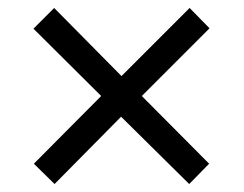

<svg xmlns="http://www.w3.org/2000/svg" viewBox="-20 -594 612 482"><path d="M456 -574 506 -523 336 -353 505 -183 455 -132 284 -301 117 -132 65 -183 234 -353 64 -522 116 -574 285 -403Z"/></svg>

Font: Noto Sans Tagbanwa
Style: Regular
Weight: 400
Designer: Monotype Design Team
Foundry: Monotype Imaging Inc.
Version: Version 2.001; ttfautohint (v1.8.4.7-5d5b)